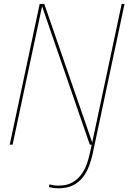

<svg xmlns="http://www.w3.org/2000/svg" viewBox="-20 -758 672 1006"><path d="M286 228.5Q269 228.5 255.5 226.2Q242 224 236.5 222L239.5 208Q246 210 258.8 212.2Q271.5 214.5 287 214.5Q330.5 214.5 359.5 197.8Q388.5 181 406.8 155.2Q425 129.5 435 100.8Q445 72 450 48L460.5 0H450.5L198 -732L202 -732.5L46 0H31L188 -737.5H212L465.5 -4.5L461.5 -4L617.5 -737.5H632.5L465.5 48Q459 78 447.5 109.5Q436 141 416.2 168Q396.5 195 364.8 211.8Q333 228.5 286 228.5Z"/></svg>

Font: Epilogue Thin
Style: Italic
Weight: 250
Italic angle: -12°
Designer: Tyler Finck
Foundry: Etcetera Type Co
Version: Version 2.112